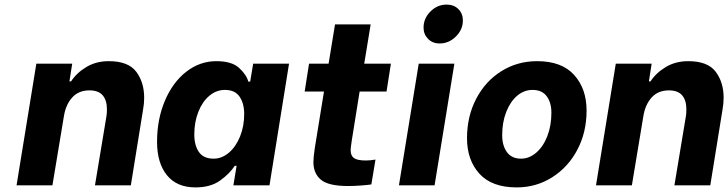

<svg xmlns="http://www.w3.org/2000/svg" viewBox="-20 -806 3167 835"><path d="M138 -529H294L282 -452H289Q313 -489 355.5 -514.5Q398 -540 453 -540Q538 -540 572.5 -494Q607 -448 607 -381Q607 -355 602 -328L549 0H393L443 -301Q445 -312 445 -331Q445 -370 426.5 -391.5Q408 -413 369 -413Q322 -413 294 -382Q266 -351 258 -301L208 0H52Z M663 -189Q663 -287 697 -367.5Q731 -448 790 -494Q849 -540 921 -540Q988 -540 1020 -510.5Q1052 -481 1060 -451H1068L1081 -529H1237L1152 0H995L1009 -85H1001Q979 -51 937.5 -21Q896 9 830 9Q749 9 706 -44Q663 -97 663 -189ZM1042 -310Q1042 -356 1022 -385.5Q1002 -415 958 -415Q921 -415 890.5 -389.5Q860 -364 842.5 -319.5Q825 -275 825 -221Q825 -174 845 -145Q865 -116 909 -116Q945 -116 975.5 -142Q1006 -168 1024 -212.5Q1042 -257 1042 -310Z M1510 -196Q1509 -188 1507 -174.5Q1505 -161 1505 -152Q1505 -129 1519.5 -118.5Q1534 -108 1572 -108Q1589 -108 1613 -112L1595 -4Q1584 -2 1553.5 0.5Q1523 3 1494 3Q1408 3 1375.5 -24.5Q1343 -52 1343 -101Q1343 -122 1349 -162L1389 -408H1305L1324 -529H1409L1437 -700H1592L1564 -529H1680L1661 -408H1544Z M1801 -529H1956L1870 0H1715ZM1822 -686Q1822 -726 1852 -756Q1882 -786 1922 -786Q1954 -786 1973.5 -766.5Q1993 -747 1993 -717Q1993 -677 1962.5 -647Q1932 -617 1892 -617Q1861 -617 1841.5 -637Q1822 -657 1822 -686Z M2011 -205Q2011 -300 2051 -376.5Q2091 -453 2160.5 -496.5Q2230 -540 2316 -540Q2423 -540 2477 -480Q2531 -420 2531 -325Q2531 -231 2491 -155Q2451 -79 2381.5 -35Q2312 9 2227 9Q2119 9 2065 -50.5Q2011 -110 2011 -205ZM2378 -316Q2378 -360 2357.5 -387.5Q2337 -415 2296 -415Q2259 -415 2229 -389.5Q2199 -364 2181.5 -319Q2164 -274 2164 -218Q2164 -173 2184.5 -144.5Q2205 -116 2246 -116Q2282 -116 2312.5 -142.5Q2343 -169 2360.5 -214.5Q2378 -260 2378 -316Z M2658 -529H2814L2802 -452H2809Q2833 -489 2875.5 -514.5Q2918 -540 2973 -540Q3058 -540 3092.5 -494Q3127 -448 3127 -381Q3127 -355 3122 -328L3069 0H2913L2963 -301Q2965 -312 2965 -331Q2965 -370 2946.5 -391.5Q2928 -413 2889 -413Q2842 -413 2814 -382Q2786 -351 2778 -301L2728 0H2572Z"/></svg>

Font: Be Vietnam ExtraBold
Style: Italic
Weight: 800
Italic angle: -9.778°
Designer: Gabriel Lam
Foundry: TypeRant
Version: Version 3.000